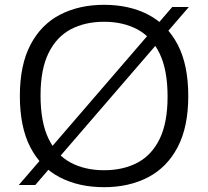

<svg xmlns="http://www.w3.org/2000/svg" viewBox="-20 -769 865 798"><path d="M412.5 9Q308 9 229 -31.8Q150 -72.5 106.2 -156.8Q62.5 -241 62.5 -370Q62.5 -499 106.8 -583.2Q151 -667.5 230 -708.2Q309 -749 412.5 -749Q517.5 -749 596.2 -708Q675 -667 718.8 -583Q762.5 -499 762.5 -370Q762.5 -241 718.2 -157Q674 -73 595 -32Q516 9 412.5 9ZM412.5 -61.5Q492 -61.5 551.2 -92.8Q610.5 -124 643.5 -191.5Q676.5 -259 676.5 -367.5Q676.5 -478.5 643.2 -547Q610 -615.5 550.8 -647Q491.5 -678.5 412.5 -678.5Q333.5 -678.5 274.2 -647.2Q215 -616 181.8 -548.5Q148.5 -481 148.5 -372.5Q148.5 -261.5 181.5 -193Q214.5 -124.5 274 -93Q333.5 -61.5 412.5 -61.5ZM126.5 0H58L696 -740H765Z"/></svg>

Font: Encode Sans Expanded
Style: Regular
Weight: 400
Width: 7
Designer: Multiple Designers
Foundry: Impallari Type
Version: Version 3.000; ttfautohint (v1.8.3) -l 8 -r 50 -G 200 -x 14 